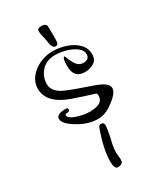

<svg xmlns="http://www.w3.org/2000/svg" viewBox="-159 -681 606 721"><g transform="rotate(-30 144.0 -320.5)"><path d="M156 -529Q145 -529 140 -547L135 -576Q129 -597 129 -610Q129 -622 148 -622Q162 -622 167 -614Q169 -610 169 -592V-577Q169 -564 169 -555.5Q169 -547 168 -542Q168 -529 156 -529ZM158 -213Q110 -213 61 -247Q30 -268 30 -287Q30 -307 72 -307Q80 -307 80 -299Q80 -291 69 -291Q59 -290 59 -286Q59 -268 111 -256Q126 -252 144 -252Q203 -252 203 -287Q203 -295 200 -299Q184 -304 160.5 -311.5Q137 -319 105 -330Q18 -362 18 -424Q18 -451 35 -472.5Q52 -494 79 -506.5Q106 -519 136 -519Q165 -519 193.5 -509.5Q222 -500 241 -481Q260 -462 260 -435Q260 -411 242.5 -400.5Q225 -390 204 -390Q156 -390 156 -443Q156 -480 166 -480L169 -473Q171 -469 173 -463.5Q175 -458 179 -451Q192 -423 215 -423Q242 -423 242 -446Q242 -463 225 -475.5Q208 -488 184 -495Q160 -502 138 -502Q99 -502 77.5 -478Q56 -454 56 -422Q56 -385 110 -365Q126 -358 150.5 -349.5Q175 -341 209 -329Q262 -311 262 -287Q262 -263 212 -230Q186 -213 158 -213ZM131 -19Q117 -19 117 -52Q117 -104 145 -182Q148 -192 157 -192Q170 -192 170 -179Q170 -172 168 -159Q166 -146 162 -127Q153 -93 153 -74Q153 -71 153 -66Q153 -61 154 -55Q155 -49 155 -44Q155 -39 155 -36Q155 -19 131 -19Z"/></g></svg>

Font: Festive
Style: Regular
Weight: 400
Designer: Robert E. Leuschke
Foundry: Robert E. Leuschke
Version: Version 1.101; ttfautohint (v1.8.3)